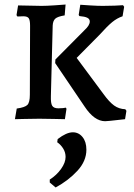

<svg xmlns="http://www.w3.org/2000/svg" viewBox="-20 -525 594 849"><path d="M83 -453 57 -452 53 -458 60 -501 164 -499Q186 -499 222.5 -501.5Q259 -504 270 -505L266 -457Q235 -452 224.5 -442.5Q214 -433 213 -412L205 -100Q204 -68 211 -57Q218 -46 238 -46Q250 -46 259 -47Q268 -48 271 -49L274 -44L267 2Q254 2 220.5 1Q187 0 154 0Q119 0 88 1Q57 2 46 2L54 -45Q90 -50 101 -61Q112 -72 112 -106L113 -411Q113 -436 107 -444.5Q101 -453 83 -453ZM354 -392Q377 -413 377 -430Q377 -441 366 -446.5Q355 -452 331 -454L328 -459L335 -504Q346 -503 379.5 -501Q413 -499 434 -499Q461 -499 487.5 -500Q514 -501 524 -502L529 -495L522 -453Q498 -445 476.5 -427.5Q455 -410 419 -370L319 -269L437 -110Q463 -74 484.5 -58.5Q506 -43 534 -42L539 -35L533 2Q521 3 492.5 6.5Q464 10 445 11Q397 11 354 -54L224 -246L225 -262ZM200 282V269Q230 250 250 222Q270 194 270 169Q270 149 259.5 132Q249 115 233 104L235 90Q274 60 302 60Q328 60 345 81Q362 102 362 137Q362 187 322.5 230Q283 273 226 304Z"/></svg>

Font: Alegreya SC Medium
Style: Regular
Weight: 500
Designer: Juan Pablo del Peral
Foundry: Huerta Tipografica
Version: Version 2.007; ttfautohint (v1.6)